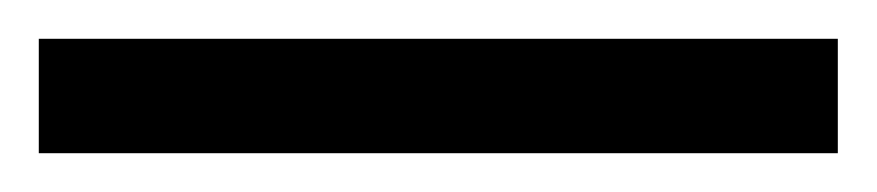

<svg xmlns="http://www.w3.org/2000/svg" viewBox="-25 -839 452 99"><path d="M-5 -760V-819H407V-760Z"/></svg>

Font: Noto Serif Ethiopic Condensed ExtraBold
Style: Regular
Weight: 800
Width: 3
Designer: Monotype Design Team
Foundry: Monotype Imaging Inc.
Version: Version 2.102; ttfautohint (v1.8.4.7-5d5b)